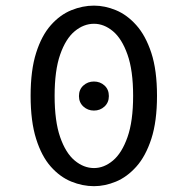

<svg xmlns="http://www.w3.org/2000/svg" viewBox="-20 -645 659 676"><path d="M310.7 -255.7Q289.2 -255.7 273.6 -269.9Q258 -284.2 258 -306.7Q258 -330 273.6 -344Q289.2 -358 310.7 -358Q332.5 -358 347.9 -344Q363.3 -330 363.3 -306.7Q363.3 -284.2 347.9 -269.9Q332.5 -255.7 310.7 -255.7ZM311 10.5Q270.8 10.5 231.2 -5.6Q191.5 -21.7 159 -58.2Q126.5 -94.7 107.2 -156.1Q87.8 -217.5 87.8 -307.7Q87.8 -397.8 107.2 -458.8Q126.5 -519.8 159 -556.4Q191.5 -593 231.2 -609.1Q270.8 -625.2 311 -625.2Q349.2 -625.2 388.2 -609.1Q427.2 -593 459.9 -556.4Q492.7 -519.8 512.8 -458.8Q532.8 -397.8 532.8 -307.7Q532.8 -217.5 512.8 -156.1Q492.7 -94.7 459.9 -58.2Q427.2 -21.7 388.2 -5.6Q349.2 10.5 311 10.5ZM311 -53.3Q346.3 -53.3 377.8 -79.8Q409.2 -106.2 428.9 -162.2Q448.7 -218.3 448.7 -307.7Q448.7 -397 428.9 -452.8Q409.2 -508.7 377.8 -535Q346.3 -561.3 311 -561.3Q274.7 -561.3 243 -535Q211.3 -508.7 191.8 -452.8Q172.3 -397 172.3 -307.7Q172.3 -218.3 191.8 -162.2Q211.3 -106.2 243 -79.8Q274.7 -53.3 311 -53.3Z"/></svg>

Font: Sono ExtraLight
Style: Regular
Weight: 200
Designer: Tyler Finck
Foundry: Tyler Finck
Version: Version 2.112